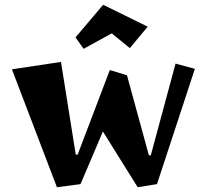

<svg xmlns="http://www.w3.org/2000/svg" viewBox="-20 -771 868 806"><path d="M236 -511 298 -122H306L441 -477L513 -455L605 -119H613L717 -504L798 -482L639 2L558 15L412 -219L318 2L219 15L30 -480ZM297 -614 413 -751 600 -659 525 -569 449 -631 331 -566Z"/></svg>

Font: Joti One
Style: Regular
Weight: 400
Designer: Eduardo Rodriguez Tunni
Foundry: Eduardo Rodriguez Tunni
Version: Version 1.001